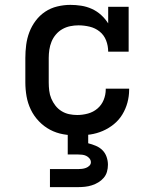

<svg xmlns="http://www.w3.org/2000/svg" viewBox="-20 -548 640 788"><path d="M297 8Q268 8 239.5 3Q211 -2 185.5 -15.5Q160 -29 139.5 -50.5Q119 -72 106.5 -98Q94 -124 89 -152.5Q84 -181 84 -210V-310Q84 -337 87.5 -364Q91 -391 100.5 -416Q110 -441 126.5 -463Q143 -485 165.5 -500Q188 -515 215 -521.5Q242 -528 269 -528Q291 -528 313.5 -524.5Q336 -521 357 -511.5Q378 -502 395 -486.5Q412 -471 424 -452V-520H508V-336H424Q424 -360 415.5 -382Q407 -404 389 -418.5Q371 -433 348 -438.5Q325 -444 302 -444Q285 -444 268 -440.5Q251 -437 236 -428.5Q221 -420 209.5 -406.5Q198 -393 191.5 -377Q185 -361 182.5 -344Q180 -327 180 -310V-210Q180 -193 182 -176Q184 -159 190.5 -143.5Q197 -128 207.5 -114.5Q218 -101 232.5 -92Q247 -83 263.5 -79.5Q280 -76 297 -76Q319 -76 341 -82Q363 -88 380 -102.5Q397 -117 405.5 -138Q414 -159 414 -181V-184H510V-179Q510 -153 503 -127Q496 -101 482 -78Q468 -55 447 -38Q426 -21 401.5 -10.5Q377 0 350.5 4Q324 8 297 8ZM185 220V146H300Q308 146 316.5 145Q325 144 333 141Q341 138 347 132Q353 126 353 118Q353 109 347 102Q341 95 333.5 91.5Q326 88 317.5 87Q309 86 300 86H258V-76H342V40Q358 44 373.5 50.5Q389 57 400.5 68.5Q412 80 417.5 96Q423 112 423 128Q423 143 419 157Q415 171 405.5 182Q396 193 383.5 200.5Q371 208 357 212.5Q343 217 328.5 218.5Q314 220 300 220Z"/></svg>

Font: Iosevka HT Medium Extended
Style: Regular
Weight: 500
Width: 7
Monospace: yes
Designer: Belleve Invis
Foundry: Belleve Invis
Version: Version 32.3.0; ttfautohint (v1.8.4)